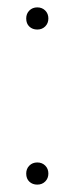

<svg xmlns="http://www.w3.org/2000/svg" viewBox="-20 -490 202 520"><path d="M51 -20Q51 -33 59.5 -41.5Q68 -50 81 -50Q94 -50 102.5 -41.5Q111 -33 111 -20Q111 -7 102.5 1.5Q94 10 81 10Q68 10 59.5 2Q51 -6 51 -20ZM51 -440Q51 -453 59.5 -461.5Q68 -470 81 -470Q94 -470 102.5 -461.5Q111 -453 111 -440Q111 -427 102.5 -418.5Q94 -410 81 -410Q68 -410 59.5 -418Q51 -426 51 -440Z"/></svg>

Font: Metropolitano Thin
Style: Regular
Weight: 250
Designer: Fonts by Alex Slobzheninov & Chris M. Simpson / Changes by Cristiano Sobral
Foundry: Fonts by Alex Slobzheninov & Chris M. Simpson / Changes by Cristiano Sobral
Version: Version 1.00;August 30, 2020;FontCreator 13.0.0.2681 64-bit